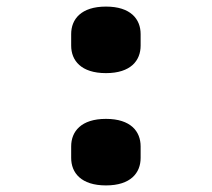

<svg xmlns="http://www.w3.org/2000/svg" viewBox="-20 -548 640 580"><path d="M300.1 12.1C375 12.1 404.8 -25.9 404.8 -71V-105.8C404.8 -150.9 375 -188.9 300.1 -188.9C225.1 -188.9 195 -150.9 195 -105.8V-71C195 -25.9 225.1 12.1 300.1 12.1ZM195 -410.2C195 -365.1 225.1 -327.1 300.1 -327.1C375 -327.1 404.8 -365.1 404.8 -410.2V-445C404.8 -490.1 375 -528.1 300.1 -528.1C225.1 -528.1 195 -490.1 195 -445Z"/></svg>

Font: Margiela Mono Bold
Style: Regular
Weight: 700
Designer: Mike Abbink, Paul van der Laan, Pieter van Rosmalen
Foundry: Bold Monday
Version: Version 2.003 2021